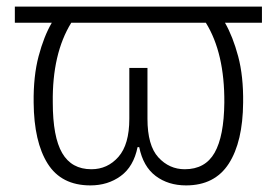

<svg xmlns="http://www.w3.org/2000/svg" viewBox="-20 -552 839 582"><path d="M254 10Q166 10 124.5 -56Q83 -122 82 -241Q81 -321 97 -381.5Q113 -442 137 -483H25V-532H774V-483H662Q686 -441 702 -381Q718 -321 717 -241Q716 -122 673.5 -56Q631 10 544 10Q490 10 452 -18.5Q414 -47 402 -106H397Q385 -47 346 -18.5Q307 10 254 10ZM257 -39Q306 -39 339 -76.5Q372 -114 372 -192V-346H427V-192Q427 -111 460 -75Q493 -39 540 -39Q602 -39 630.5 -89Q659 -139 660 -241Q661 -391 604 -483H196Q138 -389 140 -241Q140 -137 168.5 -88Q197 -39 257 -39Z"/></svg>

Font: RS Noto Sans Light
Style: Regular
Weight: 300
Designer: Monotype Design Team
Foundry: Monotype Imaging Inc.
Version: Version 3.10